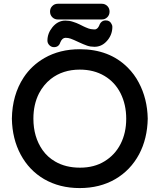

<svg xmlns="http://www.w3.org/2000/svg" viewBox="-20 -960 833 1002"><path d="M282.2 -940.4H510.7Q528.3 -940.4 540 -928.7Q551.8 -917 551.8 -899.4Q551.8 -881.8 540 -870.1Q528.3 -858.4 510.7 -858.4H282.2Q264.6 -858.4 252.9 -870.1Q241.2 -881.8 241.2 -899.4Q241.2 -917 252.9 -928.7Q264.6 -940.4 282.2 -940.4ZM227.5 -748Q227.5 -786.1 253.9 -818.4Q282.2 -852.5 321.3 -852.5Q341.8 -852.5 359.4 -846.7Q378.9 -840.8 394.5 -833Q410.2 -825.2 416 -822.3Q421.9 -819.3 426.8 -817.4Q444.3 -809.6 454.1 -808.1Q463.9 -806.6 469.2 -806.6Q474.6 -806.6 477.5 -806.6Q484.4 -808.6 488.8 -813Q493.2 -817.4 497.1 -825.2Q506.8 -853.5 532.2 -853.5Q552.7 -853.5 561.5 -835.9Q566.4 -828.1 566.4 -820.3Q566.4 -774.4 533.2 -741.2Q507.8 -715.8 472.7 -715.8Q452.1 -715.8 434.6 -721.7Q413.1 -729.5 394.5 -738.3Q361.3 -753.9 348.6 -758.3Q335.9 -762.7 322.3 -762.7Q304.7 -762.7 294.9 -739.3Q287.1 -713.9 261.7 -713.9Q248 -713.9 237.8 -724.1Q227.5 -734.4 227.5 -748ZM396.5 -703.1Q550.8 -703.1 646.5 -607.4Q681.6 -572.3 704.1 -529.3Q749 -445.3 751 -340.8Q749 -236.3 706.1 -155.3Q661.1 -71.3 581.1 -24.9Q501 21.5 396 21.5Q291 21.5 210 -25.4Q131.8 -71.3 87.9 -153.3Q43.9 -235.4 42 -340.8Q43.9 -464.8 103.5 -555.7Q144.5 -618.2 211.9 -657.2Q292 -703.1 396.5 -703.1ZM396.5 -596.7Q307.6 -596.7 245.1 -547.9Q207 -517.6 183.6 -472.7Q154.3 -415 154.3 -340.8Q154.3 -245.1 202.1 -176.8Q228.5 -139.6 267.6 -117.2Q322.3 -85 397.5 -85Q471.7 -85 525.4 -118.2Q580.1 -151.4 609.4 -209Q638.7 -266.6 638.7 -340.3Q638.7 -414.1 609.4 -472.7Q580.1 -531.2 524.9 -564Q469.7 -596.7 396.5 -596.7Z"/></svg>

Font: FakePearl
Style: SemiBold
Weight: 400
Version: Version 1.2